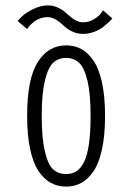

<svg xmlns="http://www.w3.org/2000/svg" viewBox="-20 -680 490 711"><path d="M287 -554.5Q264.5 -554.5 245.5 -564.2Q226.5 -574 215.2 -585.5Q204 -597 188.2 -606.8Q172.5 -616.5 156 -616.5Q142.5 -616.5 129.5 -612Q116.5 -607.5 108 -601Q99.5 -594.5 93 -588Q86.5 -581.5 83.5 -577L80.5 -572.5L45.5 -602Q48.5 -607 61.2 -619.2Q74 -631.5 101.8 -645.8Q129.5 -660 157 -660Q175 -660 190.8 -653.5Q206.5 -647 217.5 -638Q228.5 -629 238.8 -619.8Q249 -610.5 261.5 -604Q274 -597.5 287.5 -597.5Q309.5 -597.5 328 -608.8Q346.5 -620 354 -631L361.5 -642L396 -611.5Q391.5 -606 385 -599.8Q378.5 -593.5 363.8 -581.5Q349 -569.5 328.5 -562Q308 -554.5 287 -554.5ZM80.5 -251Q80.5 -388 119.8 -450Q159 -512 225 -512Q256.5 -512 281.8 -498Q307 -484 327 -454.2Q347 -424.5 358 -373Q369 -321.5 369 -251Q369 -180 358 -128.2Q347 -76.5 327 -46.8Q307 -17 281.8 -3Q256.5 11 225 11Q193.5 11 168 -3Q142.5 -17 122.5 -46.8Q102.5 -76.5 91.5 -128.2Q80.5 -180 80.5 -251ZM225 -35.5Q246.5 -35.5 262.5 -45.5Q278.5 -55.5 290.8 -79.2Q303 -103 309.2 -145.8Q315.5 -188.5 315.5 -251Q315.5 -332 304 -380.5Q292.5 -429 273.2 -447.2Q254 -465.5 225 -465.5Q195.5 -465.5 176.5 -447.2Q157.5 -429 146 -380.5Q134.5 -332 134.5 -251Q134.5 -168.5 146 -119.8Q157.5 -71 176.5 -53.2Q195.5 -35.5 225 -35.5Z"/></svg>

Font: League Mono Condensed UltraLight
Style: Regular
Weight: 200
Width: 1
Designer: Tyler Finck
Foundry: The League of Moveable Type / Tyler Finck
Version: Version 2.210